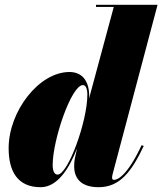

<svg xmlns="http://www.w3.org/2000/svg" viewBox="-20 -770 676 800"><path d="M351.5 -371C351.5 -431 323.5 -470 269.5 -470C141.5 -470 16 -305.5 16 -152.5C16 -55 54 10 149.5 10C218.5 10 268 -66.5 301 -151.5L292 -110C290 -101 289 -90.5 289 -77.5C289 -24.5 320 10 391 10C478.5 10 527.5 -53 579 -162L570 -165C509 -34.5 468 -20.5 455 -20.5C449 -20.5 447 -25 447 -29C447 -33.5 447.5 -37.5 449 -43.5L636.5 -750H380V-741H454L350.5 -357.5C351 -362.5 351.5 -367.5 351.5 -371ZM344 -376C344 -263 263 -42.5 220 -42.5C205.5 -42.5 199.5 -60 199.5 -82.5C199.5 -187.5 277.5 -415.5 325.5 -415.5C336.5 -415.5 344 -402 344 -376Z"/></svg>

Font: Bodoni* 24pt Fatface
Style: Italic
Weight: 900
Italic angle: -13°
Version: Version 2.3